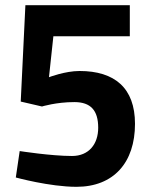

<svg xmlns="http://www.w3.org/2000/svg" viewBox="-20 -712 589 741"><path d="M60 -320 142 -301C142 -301 197 -318 267 -318C330 -318 359 -286 359 -219C359 -156 323 -110 258 -110C177 -110 56 -129 56 -129L41 -27C41 -27 172 9 275 9C419 9 501 -85 501 -234C501 -373 422 -438 287 -438C231 -438 169 -414 169 -414L186 -572H481V-692H78Z"/></svg>

Font: RazerF5
Style: Bold
Weight: 700
Foundry: Razer Inc.
Version: Version 2